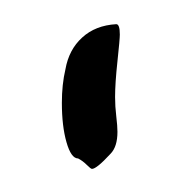

<svg xmlns="http://www.w3.org/2000/svg" viewBox="-20 -663 154 162"><path d="M81.1 -633.8Q81.1 -642.6 78.1 -642.6Q60.5 -641.6 49.3 -631.3Q38.1 -621.1 35.2 -604.5Q32.2 -591.8 32.2 -576.2Q32.2 -556.6 36.1 -543Q40 -529.3 45.9 -529.3Q49.8 -527.3 53.2 -523.9Q56.6 -520.5 57.6 -520.5Q61.5 -520.5 73.2 -533.2Q79.1 -539.1 79.1 -551.8Q79.1 -556.6 78.1 -564.9Q77.1 -573.2 77.1 -581.1Q77.1 -592.8 79.1 -611.3Q81.1 -629.9 81.1 -633.8Z"/></svg>

Font: 辰宇落雁體 Thin Monospaced
Style: Regular
Weight: 100
Designer: Written by Liu, Wei-Chen; Created by Wang, Li-Yu.
Version: Version 1.000